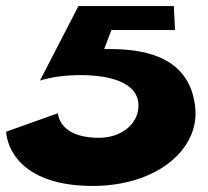

<svg xmlns="http://www.w3.org/2000/svg" viewBox="-27 -597 688 634"><path d="M-7 -162C0 -83 70 17 279 17C488 17 630 -101 618 -239C603 -399 470 -435 337 -435H317L341 -498H551L547 -577H232L105 -331C130 -339 176 -349 239 -349C337 -349 434 -324 430 -244C428 -186 372 -142 300 -142C208 -142 170 -180 164 -223Z"/></svg>

Font: Hussar Milosc
Style: Bold
Weight: 700
Foundry: Cannot Into Space Fonts
Version: Version 1.02